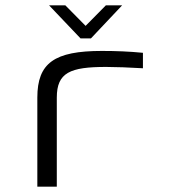

<svg xmlns="http://www.w3.org/2000/svg" viewBox="-20 -700 640 720"><path d="M378 -449C411 -449 468 -447 516 -444V-502C465 -507 415 -509 362 -509C184 -509 120 -464 120 -334V0H193V-334C193 -428 243 -449 378 -449ZM164 -680 282 -556H321L438 -680H377L301 -603L225 -680Z"/></svg>

Font: LT Wave Mono Light
Style: Regular
Weight: 300
Designer: Daniel Lyons
Version: Version 2.5 (Glyphs App)